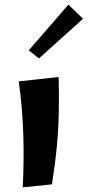

<svg xmlns="http://www.w3.org/2000/svg" viewBox="-20 -802 378 828"><path d="M204 -7 78 6Q84 -106 80.5 -220.5Q77 -335 61 -451L233 -470Q235 -389 233.5 -316.5Q232 -244 225 -169.5Q218 -95 204 -7ZM148 -550 104 -585 275 -782 338 -721Z"/></svg>

Font: Marhey Medium
Style: Regular
Weight: 500
Designer: Nur Syamsi & Bustanul Arifin
Foundry: Namelatype
Version: Version 1.000